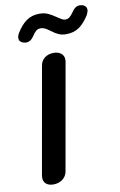

<svg xmlns="http://www.w3.org/2000/svg" viewBox="-103 -1001 669 1067"><g transform="rotate(-10 232.0 -467.5)"><path d="M54 -37Q54 -45 55 -50L161 -650Q165 -678 186 -694Q207 -710 237 -710Q263 -710 279 -697Q295 -684 295 -661Q295 -654 294 -650L188 -50Q183 -22 161 -6Q139 10 110 10Q84 10 69 -2.5Q54 -15 54 -37ZM58 -824Q58 -838 68 -854Q93 -895 123.5 -916.5Q154 -938 197 -938Q224 -938 245 -928.5Q266 -919 290 -902Q306 -891 315.5 -886Q325 -881 334 -881Q347 -881 357 -888.5Q367 -896 379 -913Q390 -930 401 -937.5Q412 -945 425 -945Q443 -945 453.5 -936.5Q464 -928 464 -914Q464 -902 455 -885Q429 -843 398.5 -821.5Q368 -800 325 -800Q300 -800 281.5 -808.5Q263 -817 242 -833Q226 -845 214.5 -851Q203 -857 189 -857Q175 -857 165.5 -850Q156 -843 144 -825Q124 -793 97 -793Q90 -793 81 -796Q58 -803 58 -824Z"/></g></svg>

Font: Kodchasan
Style: Bold Italic
Weight: 700
Italic angle: -10°
Version: Version 1.000; ttfautohint (v1.6)